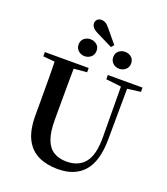

<svg xmlns="http://www.w3.org/2000/svg" viewBox="-192 -1229 1202 1380"><g transform="rotate(20 409.0 -539.0)"><path d="M355.3 -995.1Q323.5 -1010.1 311.7 -1025.4Q299.9 -1040.6 299.9 -1055.3Q299.9 -1073.4 311.7 -1085.3Q323.4 -1097.2 342 -1097.2Q360.3 -1097.2 375.2 -1088.7Q390.1 -1080.2 407.3 -1058.9L491 -957.8L473.1 -936.7ZM316.7 -810.1Q289.9 -810.1 269.2 -827.7Q248.5 -845.3 248.5 -875.5Q248.5 -906 269.2 -922.8Q289.9 -939.5 316.7 -939.5Q344 -939.5 364.8 -922.8Q385.6 -906 385.6 -875.5Q385.6 -845.3 364.8 -827.7Q344 -810.1 316.7 -810.1ZM582 -810.1Q554.3 -810.1 533.8 -827.7Q513.4 -845.3 513.4 -875.5Q513.4 -906 533.8 -922.8Q554.3 -939.5 582 -939.5Q608.3 -939.5 629.3 -922.8Q650.2 -906 650.2 -875.5Q650.2 -845.3 629.3 -827.7Q608.3 -810.1 582 -810.1ZM411.6 18.6Q328.6 18.6 265.1 -11.1Q201.7 -40.8 166.3 -108.6Q130.9 -176.3 130.9 -290V-400.9Q130.9 -485.1 130.6 -570.6Q130.2 -656.1 127.5 -740.5H274.9Q273.9 -656.3 273.4 -571.6Q272.9 -486.9 272.9 -400.9V-305Q272.9 -213.4 293.8 -158.2Q314.7 -102.9 355.1 -78.4Q395.4 -53.9 453 -53.9Q545.1 -53.9 593.5 -114Q641.9 -174.1 640.5 -312.5L637.5 -740.5H685.2L682 -304.3Q680.6 -138.8 611.5 -60.1Q542.4 18.6 411.6 18.6ZM39.2 -707.9V-740.5H374.4V-707.9L218.8 -694.2H191.8ZM521.1 -707.9V-740.5H786.3V-707.9L674.7 -693.5H646.5Z"/></g></svg>

Font: Early Summer Mincho VF
Style: Regular
Weight: 250
Designer: GuiWonder
Version: Version 1.002